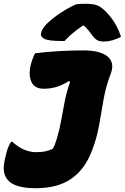

<svg xmlns="http://www.w3.org/2000/svg" viewBox="-42 -977 661 1017"><path d="M148 -171Q179 -171 199 -175.5Q219 -180 238 -189Q244 -200 248.5 -211.5Q253 -223 257 -236Q272 -284 281 -333.5Q290 -383 300 -435.5Q310 -488 329 -543L324 -548Q285 -524 253.5 -515.5Q222 -507 190 -507Q141 -507 124.5 -543Q108 -579 121 -634Q126 -653 132 -668.5Q138 -684 144 -695Q269 -710 399 -710Q490 -710 528.5 -677Q567 -644 544 -585Q519 -520 507 -452.5Q495 -385 483.5 -317Q472 -249 446 -181Q408 -80 335.5 -30Q263 20 147 20Q36 20 -1 -24Q-20 -47 -22 -77Q-24 -107 -10 -159Q-4 -185 3 -200.5Q10 -216 17 -226H23Q58 -195 89 -183Q120 -171 148 -171ZM361 -954Q373 -956 388.5 -956.5Q404 -957 414 -957Q446 -957 467.5 -950.5Q489 -944 513 -921Q542 -893 563.5 -859Q585 -825 599 -782Q552 -757 507 -757Q485 -757 472 -765Q459 -773 447 -789Q438 -802 428.5 -814Q419 -826 403 -841H396Q361 -817 337.5 -796.5Q314 -776 300 -760H281Q213 -760 192 -772Q171 -784 175 -800Q177 -811 185 -825Q193 -839 210 -855Q241 -884 281.5 -910.5Q322 -937 361 -954Z"/></svg>

Font: Recursive Sn Csl St Blk
Style: Italic
Weight: 900
Italic angle: -15°
Version: Version 1.079;hotconv 1.0.112;makeotfexe 2.5.65598; ttfautoh